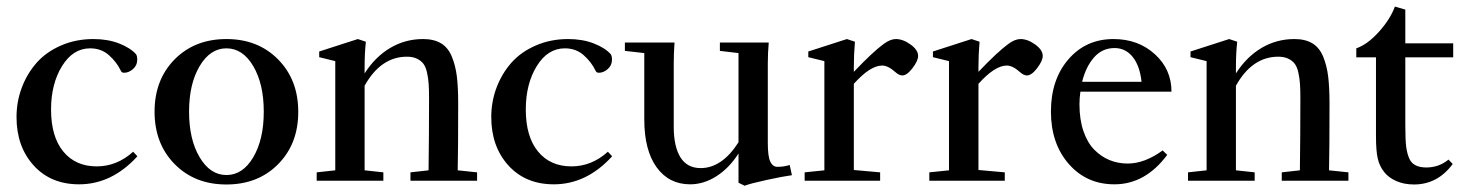

<svg xmlns="http://www.w3.org/2000/svg" viewBox="-20 -560 4554 595"><path d="M225.1 11.2Q137.2 11.2 84.2 -47.4Q31.2 -106 31.2 -197.3Q31.2 -245.1 47.6 -288.6Q64 -332 93.5 -365.5Q123 -398.9 168.9 -418.9Q214.8 -439 269.5 -439Q314 -439 349.1 -425.3Q384.3 -411.6 401.9 -391.6Q405.3 -385.7 405.3 -375Q405.3 -357.4 392.1 -345.9Q378.9 -334.5 364.7 -334.5Q356.9 -334.5 354.5 -340.8Q341.3 -368.2 317.4 -389.2Q293.5 -410.2 259.3 -410.2Q206.1 -410.2 172.1 -355Q138.2 -299.8 138.2 -220.7Q138.2 -136.7 176 -90.6Q213.9 -44.4 279.8 -44.4Q342.3 -44.4 392.6 -89.8L405.8 -75.7Q326.7 11.2 225.1 11.2Z M842 -51.3Q779.8 11.7 681.6 11.7Q583.5 11.7 521.2 -51.5Q459 -114.7 459 -213.9Q459 -313 521.2 -376Q583.5 -439 681.6 -439Q779.8 -439 842 -375.7Q904.3 -312.5 904.3 -213.4Q904.3 -114.3 842 -51.3ZM681.6 -17.6Q732.4 -17.6 764.9 -72.8Q797.4 -127.9 797.4 -213.9Q797.4 -299.8 764.9 -355Q732.4 -410.2 681.6 -410.2Q631.3 -410.2 598.6 -355Q565.9 -299.8 565.9 -213.9Q565.9 -127.9 598.6 -72.8Q631.3 -17.6 681.6 -17.6Z M961.4 0V-25.9L1019 -32.2V-370.6L969.2 -382.8V-400.4L1088.9 -439L1113.8 -430.7Q1109.9 -394 1109.9 -353.5V-332.5Q1142.6 -383.8 1189.2 -411.4Q1235.8 -439 1291 -439Q1324.7 -439 1346.7 -425.8Q1368.7 -412.6 1380.1 -384.8Q1391.6 -356.9 1395.8 -323.2Q1399.9 -289.6 1399.9 -238.8Q1399.9 -100.1 1398.4 -32.2L1458.5 -25.9V0H1252V-25.9L1308.1 -32.2Q1309.6 -142.6 1309.6 -257.3Q1309.6 -283.7 1308.3 -301Q1307.1 -318.4 1303.2 -335.7Q1299.3 -353 1292 -362.5Q1284.7 -372.1 1272 -378.2Q1259.3 -384.3 1241.2 -384.3Q1160.2 -384.3 1109.9 -294.4V-32.2L1168 -25.9V0Z M1696.3 11.2Q1608.4 11.2 1555.4 -47.4Q1502.4 -106 1502.4 -197.3Q1502.4 -245.1 1518.8 -288.6Q1535.2 -332 1564.7 -365.5Q1594.2 -398.9 1640.1 -418.9Q1686 -439 1740.7 -439Q1785.2 -439 1820.3 -425.3Q1855.5 -411.6 1873 -391.6Q1876.5 -385.7 1876.5 -375Q1876.5 -357.4 1863.3 -345.9Q1850.1 -334.5 1835.9 -334.5Q1828.1 -334.5 1825.7 -340.8Q1812.5 -368.2 1788.6 -389.2Q1764.6 -410.2 1730.5 -410.2Q1677.2 -410.2 1643.3 -355Q1609.4 -299.8 1609.4 -220.7Q1609.4 -136.7 1647.2 -90.6Q1685.1 -44.4 1751 -44.4Q1813.5 -44.4 1863.8 -89.8L1877 -75.7Q1797.9 11.2 1696.3 11.2Z M2118.7 11.2Q2053.2 11.2 2014.9 -41.5Q1976.6 -94.2 1976.6 -190.4V-395.5L1916.5 -402.3V-428.2H2070.3Q2067.9 -394 2067.9 -363.3V-167Q2067.9 -106 2088.6 -72.5Q2109.4 -39.1 2151.4 -39.1Q2217.3 -39.1 2268.6 -119.1V-395.5L2210.9 -402.3V-428.2H2362.3Q2359.4 -395.5 2359.4 -363.3V-117.7Q2359.4 -74.7 2367.2 -58.8Q2375 -43 2389.2 -43Q2409.7 -43 2427.2 -48.8L2434.1 -17.1Q2405.8 -13.2 2355.2 -2.2Q2304.7 8.8 2287.6 15.6L2268.6 6.3V-84.5Q2240.2 -39.6 2200.7 -14.2Q2161.1 11.2 2118.7 11.2Z M2473.6 0V-25.9L2534.7 -32.2V-370.6L2484.9 -382.8V-400.4L2604.5 -439L2629.4 -430.7Q2626 -390.6 2626 -353.5V-337.4Q2686.5 -400.9 2719.2 -424.3Q2739.3 -439 2756.3 -439Q2778.3 -439 2801.8 -422.1Q2825.2 -405.3 2825.2 -386.7Q2825.2 -371.6 2807.9 -348.9Q2790.5 -326.2 2776.4 -326.2Q2766.1 -326.2 2754.9 -336.4Q2731.9 -356.9 2713.9 -356.9Q2676.8 -356.9 2626 -300.3V-33.2L2707.5 -25.9V0Z M2859.9 0V-25.9L2920.9 -32.2V-370.6L2871.1 -382.8V-400.4L2990.7 -439L3015.6 -430.7Q3012.2 -390.6 3012.2 -353.5V-337.4Q3072.8 -400.9 3105.5 -424.3Q3125.5 -439 3142.6 -439Q3164.6 -439 3188 -422.1Q3211.4 -405.3 3211.4 -386.7Q3211.4 -371.6 3194.1 -348.9Q3176.8 -326.2 3162.6 -326.2Q3152.3 -326.2 3141.1 -336.4Q3118.2 -356.9 3100.1 -356.9Q3063 -356.9 3012.2 -300.3V-33.2L3093.8 -25.9V0Z M3433.6 11.2Q3347.2 11.2 3292 -52Q3236.8 -115.2 3236.8 -214.4Q3236.8 -313.5 3291 -376.2Q3345.2 -439 3430.7 -439Q3507.3 -439 3558.8 -392.1Q3610.4 -345.2 3610.4 -275.9H3328.1Q3325.2 -255.9 3325.2 -236.8Q3325.2 -189.9 3337.4 -154.1Q3349.6 -118.2 3370.8 -96.4Q3392.1 -74.7 3418.2 -64Q3444.3 -53.2 3474.6 -53.2Q3527.3 -53.2 3583 -93.8L3597.2 -80.1Q3529.3 11.2 3433.6 11.2ZM3434.1 -411.1Q3395.5 -411.1 3370.1 -381.8Q3344.7 -352.5 3333.5 -306.6H3517.6Q3512.2 -356.4 3490 -383.8Q3467.8 -411.1 3434.1 -411.1Z M3661.6 0V-25.9L3719.2 -32.2V-370.6L3669.4 -382.8V-400.4L3789.1 -439L3814 -430.7Q3810.1 -394 3810.1 -353.5V-332.5Q3842.8 -383.8 3889.4 -411.4Q3936 -439 3991.2 -439Q4024.9 -439 4046.9 -425.8Q4068.8 -412.6 4080.3 -384.8Q4091.8 -356.9 4095.9 -323.2Q4100.1 -289.6 4100.1 -238.8Q4100.1 -100.1 4098.6 -32.2L4158.7 -25.9V0H3952.1V-25.9L4008.3 -32.2Q4009.8 -142.6 4009.8 -257.3Q4009.8 -283.7 4008.5 -301Q4007.3 -318.4 4003.4 -335.7Q3999.5 -353 3992.2 -362.5Q3984.9 -372.1 3972.2 -378.2Q3959.5 -384.3 3941.4 -384.3Q3860.4 -384.3 3810.1 -294.4V-32.2L3868.2 -25.9V0Z M4361.8 11.7Q4331.1 11.7 4306.9 1Q4282.7 -9.8 4269.5 -26.9Q4255.4 -44.4 4249.8 -67.9Q4244.1 -91.3 4244.1 -139.2V-382.3H4183.1V-410.2Q4218.3 -422.4 4253.4 -461.7Q4288.6 -501 4302.7 -539.6L4335 -530.3V-425.8H4483.4V-382.3H4335V-172.4Q4335 -124.5 4337.9 -103.8Q4340.8 -83 4347.7 -67.9Q4359.9 -41 4399.9 -41Q4439 -41 4468.8 -65.4L4481.9 -51.8Q4435.1 11.7 4361.8 11.7Z"/></svg>

Font: Elstob 14pt Medium
Style: Regular
Weight: 500
Designer: Peter S. Baker
Version: Version 1.015